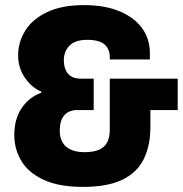

<svg xmlns="http://www.w3.org/2000/svg" viewBox="-20 -720 716 752"><path d="M305 12Q211 12 151.5 -15.5Q92 -43 64 -89Q36 -135 36 -192Q36 -253 64.5 -296Q93 -339 142 -357V-361Q104 -377 77.5 -415.5Q51 -454 51 -503Q51 -556 79.5 -601Q108 -646 165.5 -673Q223 -700 309 -700Q391 -700 449 -675.5Q507 -651 537 -609Q567 -567 567 -512V-487H410V-500Q409 -521 399 -535.5Q389 -550 370 -557Q351 -564 322 -564Q297 -564 280 -558Q263 -552 252 -541Q241 -530 235.5 -515.5Q230 -501 230 -484Q230 -463 237 -446.5Q244 -430 258.5 -421Q273 -412 295 -412H347V-289H282Q263 -289 247.5 -281Q232 -273 223 -255Q214 -237 214 -208Q214 -183 224 -164Q234 -145 256 -134.5Q278 -124 311 -124Q347 -124 369 -134Q391 -144 400.5 -164Q410 -184 410 -211V-412H676V-289H569V-222Q569 -150 543 -97Q517 -44 459 -16Q401 12 305 12Z"/></svg>

Font: Archivo Condensed Black
Style: Regular
Weight: 900
Width: 3
Designer: Hector Gatti
Foundry: Omnibus-Type
Version: Version 2.001